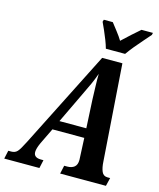

<svg xmlns="http://www.w3.org/2000/svg" viewBox="-172 -1024 923 1118"><g transform="rotate(15 289.5 -465.5)"><path d="M-38 0 -27 -50H-9Q14 -50 27.5 -65Q41 -80 65 -128L361 -714H483L524 -134Q526 -96 536 -73Q546 -50 571 -50H587L575 0H299L310 -50H328Q355 -50 371 -63Q387 -76 387 -106Q387 -111 386.5 -117Q386 -123 386 -127L381 -237H189L143 -142Q126 -105 126 -84Q126 -50 170 -50H185L174 0ZM303 -476 216 -294H378L369 -467Q368 -511 366.5 -547Q365 -583 366 -619Q353 -583 339.5 -553Q326 -523 303 -476ZM368 -771Q362 -793 351.5 -820Q341 -847 329.5 -873Q318 -899 309 -918L313 -931H367Q380 -914 401.5 -886.5Q423 -859 436 -837Q459 -859 490 -887Q521 -915 540 -931H609L606 -918Q590 -899 567.5 -874Q545 -849 523 -822Q501 -795 484 -771Z"/></g></svg>

Font: Noto Serif ExtraCondensed
Style: Bold Italic
Weight: 700
Width: 2
Italic angle: -12°
Designer: Monotype Design Team
Foundry: Monotype Imaging Inc.
Version: Version 2.013; ttfautohint (v1.8.4.7-5d5b)